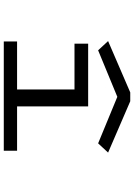

<svg xmlns="http://www.w3.org/2000/svg" viewBox="137 -862 725 1040"><g transform="rotate(90 500.0 -342.5)"><path d="M253 -511 505 -615 757 -511 807 -565 529 -685H481L203 -565ZM205 0H797V-72H557V-457H217V-383H465V-72H205Z"/></g></svg>

Font: Inconsolata UltraExpanded
Style: Regular
Weight: 400
Width: 9
Monospace: yes
Designer: Raph Levien, Cyreal, Brenton Simpson
Foundry: Raph Levien, Cyreal, Google
Version: Version 3.100